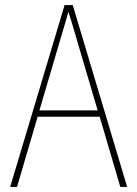

<svg xmlns="http://www.w3.org/2000/svg" viewBox="-20 -735 540 755"><path d="M224 -603Q231 -626 237 -646.5Q243 -667 249 -689Q257 -664 263 -644Q269 -624 275 -603L364 -301H135ZM453 0H480L266 -715H234L20 0H47L128 -276H372Z"/></svg>

Font: Noto Sans Mono UI Condensed Thin
Style: Regular
Weight: 250
Width: 3
Designer: Monotype Design team
Foundry: Monotype Imaging Inc.
Version: 1.000